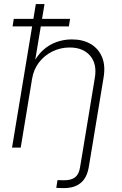

<svg xmlns="http://www.w3.org/2000/svg" viewBox="-20 -748 617 973"><path d="M305.2 205.1Q295.4 205.1 284.2 204.8Q272.9 204.6 265.1 204.1L271.5 164.6Q279.8 165 289.6 165.3Q299.3 165.5 305.7 165.5Q342.3 165.5 361.3 149.9Q380.4 134.3 385.7 99.6L402.3 0H446.3L429.7 99.6Q420.4 153.3 388.9 179.2Q357.4 205.1 305.2 205.1ZM142.6 -348.6 85 0H41L161.6 -727.5H205.6L154.3 -418.9H144.5Q165.5 -463.9 196.5 -492.4Q227.5 -521 265.4 -534.7Q303.2 -548.3 344.2 -548.3Q399.9 -548.3 439.5 -525.1Q479 -502 497.1 -458.7Q515.1 -415.5 504.9 -355L446.3 0H402.3L460.4 -352.5Q472.7 -423.3 437 -465.3Q401.4 -507.3 333 -507.3Q286.6 -507.3 246.1 -487.5Q205.6 -467.8 178 -432.1Q150.4 -396.5 142.6 -348.6ZM43.9 -614.3 49.8 -652.3H335L329.1 -614.3Z"/></svg>

Font: Inter 17pt ExtraLight
Style: Italic
Weight: 250
Italic angle: -9.3988°
Version: Version 4.001;git-66647c0bb